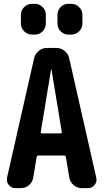

<svg xmlns="http://www.w3.org/2000/svg" viewBox="-20 -980 540 1000"><path d="M294.9 -285.2Q297.9 -285.2 300.3 -287.6Q302.7 -290 301.8 -293L248 -619.1Q248 -620.1 247.1 -620.1Q246.1 -620.1 246.1 -619.1L192.4 -293Q191.4 -290 193.8 -287.6Q196.3 -285.2 199.2 -285.2ZM340.8 -674.8 481.4 -54.7Q486.3 -33.2 472.7 -16.6Q459 0 436.5 0H407.2Q381.8 0 363.3 -16.1Q344.7 -32.2 340.8 -55.7L323.2 -162.1Q321.3 -169.9 314.5 -169.9H179.7Q172.9 -169.9 170.9 -162.1L153.3 -55.7Q149.4 -31.2 130.9 -15.6Q112.3 0 86.9 0H60.5Q38.1 0 25.4 -17.1Q12.7 -34.2 16.6 -54.7L157.2 -674.8Q162.1 -699.2 181.6 -714.8Q201.2 -730.5 225.6 -730.5H272.5Q297.9 -730.5 316.9 -714.8Q335.9 -699.2 340.8 -674.8ZM335.9 -960H351.6Q375 -960 392.1 -942.9Q409.2 -925.8 409.2 -903.3V-857.4Q409.2 -834 392.1 -816.9Q375 -799.8 351.6 -799.8H335.9Q312.5 -799.8 295.9 -816.9Q279.3 -834 279.3 -857.4V-903.3Q279.3 -926.8 295.9 -943.4Q312.5 -960 335.9 -960ZM146.5 -960H162.1Q185.5 -960 202.1 -942.9Q218.8 -925.8 218.8 -903.3V-857.4Q218.8 -834 201.7 -816.9Q184.6 -799.8 162.1 -799.8H146.5Q123 -799.8 106 -816.9Q88.9 -834 88.9 -857.4V-903.3Q88.9 -926.8 106 -943.4Q123 -960 146.5 -960Z"/></svg>

Font: Rounded Mgen+ 1m bold
Style: Bold
Weight: 700
Designer: [Source Han Sans]
Ryoko NISHIZUKA  (kana & ideographs); Paul D. Hunt (Latin, Greek & Cyrillic); Wenlong ZHANG  (bopomofo
Version: Version 1.059.20150602